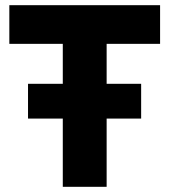

<svg xmlns="http://www.w3.org/2000/svg" viewBox="-20 -720 652 740"><path d="M88 -263V-397H222V-551H16V-700H597V-551H391V-397H524V-263H391V0H222V-263Z"/></svg>

Font: Georama
Style: Bold
Weight: 700
Designer: Jean-Baptiste Levee
Foundry: Production Type
Version: Version 1.000